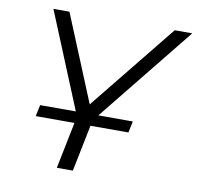

<svg xmlns="http://www.w3.org/2000/svg" viewBox="-78 -781 887 862"><g transform="rotate(10 365.0 -350.0)"><path d="M357 -237 309 0H236L285 -242L97 -700H170L332 -306L650 -700H730ZM113.2 -264H535.8L525 -212H102.4Z"/></g></svg>

Font: Montserrat Alternates
Style: Italic
Weight: 400
Italic angle: -11.3°
Designer: Julieta Ulanovsky
Foundry: Julieta Ulanovsky
Version: Version 7.200